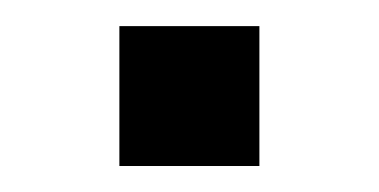

<svg xmlns="http://www.w3.org/2000/svg" viewBox="-20 -395 290 147"><path d="M71.4 -375H178.6V-267.9H71.4Z"/></svg>

Font: Aire Exterior
Style: Regular
Weight: 400
Width: 4
Designer: Jayvee Enaguas (HarvettFox96)
Version: 20190503.02